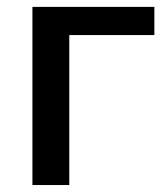

<svg xmlns="http://www.w3.org/2000/svg" viewBox="-20 -532 472 552"><path d="M73.2 -512.2H423.8V-431.2H179.2V0H73.2Z"/></svg>

Font: Clear Sans Medium
Style: Regular
Weight: 500
Foundry: Intel Corporation
Version: Version 1.00